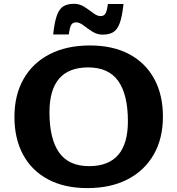

<svg xmlns="http://www.w3.org/2000/svg" viewBox="-20 -952 909 984"><path d="M441 -719Q559 -719 642.5 -674.2Q726 -629.5 770.5 -547.8Q815 -466 815 -354.5Q815 -242.5 768 -160.2Q721 -78 634.2 -33Q547.5 12 427.5 12Q310 12 226.2 -32.8Q142.5 -77.5 98.2 -159.5Q54 -241.5 54 -352.5Q54 -465 100.8 -547.2Q147.5 -629.5 234.5 -674.2Q321.5 -719 441 -719ZM436.5 -100.5Q635.5 -100.5 635.5 -330.5Q635.5 -467 586 -536.8Q536.5 -606.5 432 -606.5Q233.5 -606.5 233.5 -376.5Q233.5 -240 283 -170.2Q332.5 -100.5 436.5 -100.5ZM613 -931.5Q606 -866 593.2 -832.2Q580.5 -798.5 559.2 -786.5Q538 -774.5 506.5 -774.5Q477.5 -774.5 453 -790.2Q428.5 -806 408 -821.8Q387.5 -837.5 370.5 -837.5Q354 -837.5 346 -826Q338 -814.5 332.5 -775.5H252.5Q259.5 -841 272.2 -874.8Q285 -908.5 306.2 -920.5Q327.5 -932.5 359 -932.5Q388 -932.5 412.5 -916.8Q437 -901 457.5 -885.2Q478 -869.5 495.5 -869.5Q511.5 -869.5 519.5 -881Q527.5 -892.5 533 -931.5Z"/></svg>

Font: Newsreader Caption SemiBold
Style: Regular
Weight: 600
Designer: Hugues Gentile
Foundry: Production Type
Version: Version 1.001